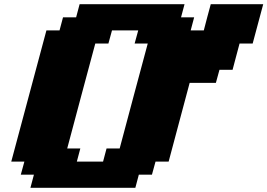

<svg xmlns="http://www.w3.org/2000/svg" viewBox="-20 -895 1274 915"><path d="M125 0H625L641.6 -62.5H704.1L721.2 -125H783.7Q800.8 -187.5 833.7 -312.5Q866.7 -437.5 883.8 -500H1008.8L1025.9 -562.5H1088.4Q1093.8 -583.5 1105 -625.2Q1116.2 -667 1121.6 -687.5H1184.1L1234.4 -875H984.4Q978.5 -854.5 967.5 -812.5Q956.5 -770.5 951.2 -750H888.7L905.3 -812.5H842.8L859.4 -875H359.4L342.8 -812.5H280.3L263.7 -750H201.2Q173.3 -646 117.4 -437.5Q61.5 -229 33.7 -125H96.2L79.1 -62.5H141.6ZM471.2 -125H346.2L362.8 -187.5H300.3Q322.3 -270.5 366.9 -437.3Q411.6 -604 434.1 -687.5H496.6L513.7 -750H638.7L621.6 -687.5H684.1Q661.6 -604 616.9 -437.3Q572.3 -270.5 550.3 -187.5H487.8Z"/></svg>

Font: Faithful 32x
Style: BoldOblique
Weight: 400
Foundry: Faithful Resource Pack
Version: Version 1.0; January 27, 2023